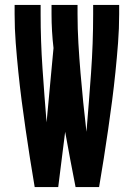

<svg xmlns="http://www.w3.org/2000/svg" viewBox="-20 -755 540 775"><path d="M120 0Q110 -58 101 -116Q92 -174 83.5 -232Q75 -290 67.5 -348Q60 -406 54 -464.5Q48 -523 43.5 -581.5Q39 -640 39 -698V-735H144V-698Q144 -589 151.5 -479.5Q159 -370 168 -261L196 -561Q192 -595 190 -629.5Q188 -664 188 -698V-735H293V-698Q293 -639 296.5 -579.5Q300 -520 305 -460.5Q310 -401 316 -341.5Q322 -282 329 -223Q339 -342 347.5 -460.5Q356 -579 356 -698V-735H461V-698Q461 -640 456.5 -581.5Q452 -523 446 -464.5Q440 -406 432.5 -348Q425 -290 416.5 -232Q408 -174 399 -116Q390 -58 380 0H285Q274 -56 263.5 -111.5Q253 -167 243 -223L215 0Z"/></svg>

Font: Iosevka Term Curly Extrabold
Style: Regular
Weight: 800
Designer: Belleve Invis
Foundry: Belleve Invis
Version: Version 32.3.0